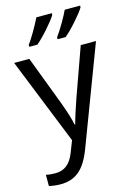

<svg xmlns="http://www.w3.org/2000/svg" viewBox="-146 -839 802 1153"><g transform="rotate(-15 255.0 -263.0)"><path d="M1 -536.1H95.2L210.9 -231Q247.6 -131.3 255.9 -85H259.8Q264.2 -103 279.8 -152.6Q295.4 -202.1 306.2 -231.9L415 -536.1H509.8L278.8 74.2Q245.1 163.1 198.7 201.7Q152.3 240.2 84 240.2Q47.4 240.2 11.2 231.9V162.1Q35.6 168 69.8 168Q111.8 168 141.1 144.8Q170.4 121.6 189 73.2L216.8 2ZM113.8 -618.2Q130.9 -640.6 156.2 -683.8Q181.6 -727.1 200.7 -766.1H296.9V-755.9Q280.8 -728.5 238.5 -680.7Q196.3 -632.8 164.1 -606H113.8ZM290 -618.2Q313 -649.9 338.9 -694.3Q364.7 -738.8 377 -766.1H472.7V-755.9Q456.5 -728.5 414.3 -680.7Q372.1 -632.8 339.8 -606H290Z"/></g></svg>

Font: Noto Sans Southeast Asian
Style: Regular
Weight: 400
Designer: Monotype Design Team
Foundry: Monotype Imaging Inc.
Version: Version 1.06 uh; ttfautohint (v1.4.1)